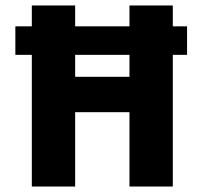

<svg xmlns="http://www.w3.org/2000/svg" viewBox="-20 -680 738 700"><path d="M36 -584H662V-480H36ZM452 0V-660H610V0ZM96 0V-660H254V0ZM190 -271V-400H516V-271Z"/></svg>

Font: Bricolage Grotesque SemiCondensed ExtraBold
Style: Regular
Weight: 800
Width: 4
Designer: Mathieu Triay
Foundry: Atelier Triay
Version: Version 1.001;gftools[0.9.33.dev8+g029e19f]